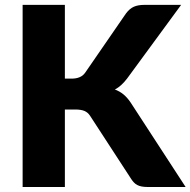

<svg xmlns="http://www.w3.org/2000/svg" viewBox="-20 -748 762 768"><path d="M722.5 0H571.5Q557 0 546.8 -2Q536.5 -4 529 -8Q521.5 -12 516 -17.8Q510.5 -23.5 505.5 -31L340.5 -284.5Q331.5 -298.5 317.8 -304.2Q304 -310 280.5 -310H239.5V0H70.5V-728.5H239.5V-433.5H266.5Q304 -433.5 320.5 -457L484.5 -695Q499 -714 515.8 -721.2Q532.5 -728.5 557.5 -728.5H704.5L488.5 -434Q465 -403 439.5 -390Q458.5 -383 473.8 -370.5Q489 -358 502.5 -338Z"/></svg>

Font: Lato
Style: Regular
Weight: 900
Designer: Lukasz Dziedzic with Adam Twardoch and Botio Nikoltchev
Foundry: tyPoland Lukasz Dziedzic
Version: Version 2.010; 2014-09-01; http://www.latofonts.com/; ttfaut